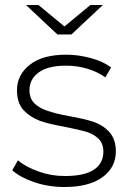

<svg xmlns="http://www.w3.org/2000/svg" viewBox="-20 -745 518 769"><path d="M238 4Q174 4 118 -15Q60 -35 29 -63L52 -103Q83 -76 135 -58Q184 -40 240 -40Q319 -40 357 -66Q394 -91 394 -138Q394 -170 374 -190Q354 -209 323 -218Q299 -225 240 -237Q177 -248 140 -261Q102 -275 75 -303Q48 -332 48 -383Q48 -446 100 -486Q150 -526 246 -526Q294 -526 345 -512Q391 -500 425 -475L402 -435Q370 -458 329 -470Q288 -482 245 -482Q172 -482 135 -455Q98 -428 98 -384Q98 -350 119 -330Q141 -310 171 -301Q202 -290 256 -280Q314 -270 355 -257Q394 -243 418 -216Q444 -187 444 -139Q444 -74 390 -35Q336 4 238 4ZM342 -725H392L266 -607H210L84 -725H134L238 -639Z"/></svg>

Font: Montserrat Light Alt1
Style: Light
Weight: 500
Designer: Differentunic
Foundry: Julieta Ulanovsky
Version: 0.1